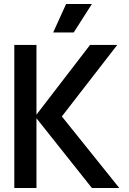

<svg xmlns="http://www.w3.org/2000/svg" viewBox="-20 -933 640 953"><path d="M51 0V-710H161V-364L427 -710H562L287 -355L572 0H436L161 -346V0ZM244 -772 308 -913H436L346 -772Z"/></svg>

Font: Geist Mono SemiBold
Style: Regular
Weight: 600
Monospace: yes
Designer: Basement.studio, Andrés Briganti, Mateo Zaragoza
Foundry: Basement.studio, Vercel, Andrés Briganti, Guido Ferreyra, Mateo Zaragoza
Version: Version 1.500; ttfautohint (v1.8.4.7-5d5b)